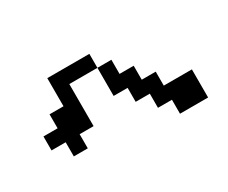

<svg xmlns="http://www.w3.org/2000/svg" viewBox="-85 -853 1171 988"><g transform="rotate(-30 500.0 -359.0)"><path d="M83 -276.4V-359.4H167V-442.4H250V-609.4H500V-526.4H333V-276.4H250V-192.4H167V-276.4ZM500 -526.4H583V-442.4H667V-359.4H750V-276.4H917V-109.4H750V-192.4H667V-276.4H583V-359.4H500Z"/></g></svg>

Font: KH Dot Dougenzaka 12
Style: Regular
Weight: 400
Designer: Original version for X68000 by Keitarou Hiraki (http://hp.vector.co.jp/authors/VA000874/) / TrueType conversion by Homem
Version: Version 1.00.20150527